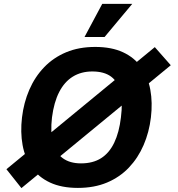

<svg xmlns="http://www.w3.org/2000/svg" viewBox="-20 -954 914 986"><path d="M13 -85 775 -712 857 -619 90 12ZM380 11Q296 11 237 -16.5Q178 -44 143 -93.5Q108 -143 96 -209Q84 -275 93 -351Q102 -427 130.5 -493Q159 -559 206.5 -608.5Q254 -658 319.5 -685.5Q385 -713 469 -713Q553 -713 612 -685.5Q671 -658 705.5 -608.5Q740 -559 752 -493Q764 -427 755 -351Q746 -275 717.5 -209Q689 -143 642 -93.5Q595 -44 529.5 -16.5Q464 11 380 11ZM396 -115Q457 -115 499 -141.5Q541 -168 566.5 -221Q592 -274 601 -351Q611 -429 598.5 -481.5Q586 -534 550.5 -560.5Q515 -587 454 -587Q397 -587 354 -560.5Q311 -534 284 -481.5Q257 -429 247 -351Q238 -274 252 -221Q266 -168 302.5 -141.5Q339 -115 396 -115ZM517 -764H414L505 -934H659Z"/></svg>

Font: Inclusive Sans
Style: Bold Italic
Weight: 700
Italic angle: -7°
Designer: Olivia King
Foundry: Olivia King
Version: Version 2.004